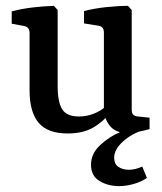

<svg xmlns="http://www.w3.org/2000/svg" viewBox="-20 -448 553 656"><path d="M385 188Q346 187 318.5 169.5Q291 152 291 115Q291 77 322 48Q353 19 389 4V-2L473 -5Q429 9 399.5 36Q370 63 370 91Q370 112 384.5 122Q399 132 420 132Q443 132 466 121L482 160Q463 173 437 180.5Q411 188 385 188ZM211 8Q143 8 112 -28.5Q81 -65 81 -140V-336Q81 -355 63 -359L20 -367V-409Q53 -418 91.5 -422.5Q130 -427 164 -428L177 -414V-155Q177 -99 192.5 -74.5Q208 -50 250 -50Q276 -50 301.5 -60Q327 -70 349 -91L360 -67Q334 -33 299 -12.5Q264 8 211 8ZM414 6Q378 6 359 -14Q340 -34 335 -68V-337Q335 -357 317 -360L267 -368V-410Q300 -419 341.5 -423.5Q383 -428 417 -428L430 -414V-74Q430 -61 435.5 -56Q441 -51 451 -50L491 -46V-7Q478 -3 456 1.5Q434 6 414 6Z"/></svg>

Font: Yrsa Medium
Style: Regular
Weight: 500
Designer: Anna Giedrys (Yrsa+Rasa design), David Brezina (Yrsa art-direction, Rasa art-direction, design)
Foundry: Rosetta Type Foundry
Version: Version 2.004